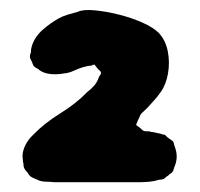

<svg xmlns="http://www.w3.org/2000/svg" viewBox="-20 -722 409 392"><path d="M48 -447Q70 -470 103 -490.5Q136 -511 158 -534Q166 -540 172.5 -547.5Q179 -555 182 -565Q183 -566 185 -569.5Q187 -573 186 -574Q186 -576 183.5 -578Q181 -580 180 -581Q179 -582 176.5 -585.5Q174 -589 173 -590Q171 -590 169.5 -589.5Q168 -589 167 -588Q163 -588 158.5 -587Q154 -586 150 -585Q140 -582 130.5 -577.5Q121 -573 110 -572Q100 -570 88 -570.5Q76 -571 67 -575Q65 -576 62.5 -577.5Q60 -579 58 -581Q56 -582 53.5 -583.5Q51 -585 49 -587Q48 -588 47 -591Q46 -594 45 -596Q44 -598 42.5 -601Q41 -604 41 -606Q41 -608 41.5 -610.5Q42 -613 43 -614Q43 -618 43.5 -621.5Q44 -625 45 -628Q51 -647 67 -661Q83 -675 99 -684Q108 -689 118 -692Q128 -695 139 -698Q150 -703 172.5 -701Q195 -699 221.5 -692.5Q248 -686 270.5 -676Q293 -666 304 -655Q318 -640 322.5 -617.5Q327 -595 323 -572Q319 -549 308 -534Q302 -525 295 -517.5Q288 -510 281 -502Q276 -497 271 -492.5Q266 -488 264 -481Q262 -478 259 -470Q258 -468 258 -468Q258 -466 261.5 -464Q265 -462 266 -461Q268 -459 269.5 -457.5Q271 -456 273 -455Q275 -454 278 -454Q281 -454 283 -454Q294 -452 308 -449Q310 -448 312 -447.5Q314 -447 316 -447Q318 -446 319.5 -444Q321 -442 323 -441Q325 -439 328.5 -437Q332 -435 334 -432Q335 -430 335.5 -427Q336 -424 337 -422Q345 -401 336 -381Q335 -379 334.5 -376Q334 -373 332 -371Q331 -369 328 -367.5Q325 -366 324 -364Q322 -363 319.5 -361Q317 -359 315 -357Q313 -356 310 -355.5Q307 -355 305 -355Q295 -352 285 -351Q275 -350 265 -350Q250 -350 224 -350Q198 -350 172.5 -350Q147 -350 132 -350Q121 -350 110.5 -350Q100 -350 90 -350Q83 -351 75 -351Q67 -351 61 -353Q57 -355 50.5 -357.5Q44 -360 41 -363Q40 -364 38.5 -366Q37 -368 36 -370Q34 -372 32 -374.5Q30 -377 29 -380Q28 -382 28 -385.5Q28 -389 27 -391Q27 -394 26.5 -397Q26 -400 26 -403Q26 -414 32 -426Q38 -438 48 -447Z"/></svg>

Font: Rubik Marker Hatch
Style: Regular
Weight: 400
Designer: Hubert and Fischer, NaN
Foundry: Hubert & Fischer, NaN
Version: Version 2.200